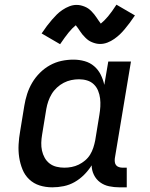

<svg xmlns="http://www.w3.org/2000/svg" viewBox="-20 -793 640 821"><path d="M204 8Q175 8 149.5 0Q124 -8 105 -26Q86 -44 76 -69Q66 -94 62 -120.5Q58 -147 59.5 -175Q61 -203 66 -231L84 -341Q88 -366 96 -391Q104 -416 117.5 -439Q131 -462 150.5 -481.5Q170 -501 193.5 -514Q217 -527 242.5 -532.5Q268 -538 294 -538Q319 -538 342 -531.5Q365 -525 382.5 -510Q400 -495 410.5 -474Q421 -453 426 -430L443 -530H540L471 -116Q470 -108 471 -100Q472 -92 476.5 -86.5Q481 -81 488.5 -78.5Q496 -76 504 -76H522V8H490Q468 8 446.5 3.5Q425 -1 408 -13.5Q391 -26 381.5 -45.5Q372 -65 372 -86Q358 -64 339.5 -45.5Q321 -27 299 -14.5Q277 -2 252.5 3Q228 8 204 8ZM255 -76Q271 -76 286.5 -79Q302 -82 316.5 -89Q331 -96 344 -107Q357 -118 365.5 -132Q374 -146 379 -161.5Q384 -177 387 -192L405 -302Q408 -320 409 -337.5Q410 -355 408 -372Q406 -389 399.5 -405Q393 -421 381 -432.5Q369 -444 352.5 -449Q336 -454 318 -454Q301 -454 284.5 -450.5Q268 -447 252.5 -439Q237 -431 223.5 -418.5Q210 -406 201 -391Q192 -376 186.5 -360Q181 -344 178 -327L160 -217Q157 -200 156.5 -182.5Q156 -165 159.5 -149Q163 -133 171 -118.5Q179 -104 192 -94Q205 -84 221.5 -80Q238 -76 255 -76ZM237 -604 158 -650Q170 -668 181 -682.5Q192 -697 202.5 -709Q213 -721 223 -731Q233 -741 247 -750.5Q261 -760 276.5 -766Q292 -772 307 -772Q317 -772 325.5 -770Q334 -768 342.5 -764.5Q351 -761 357.5 -756.5Q364 -752 371 -745Q378 -738 383 -731.5Q388 -725 392.5 -718.5Q397 -712 402 -704.5Q407 -697 411 -692Q426 -704 442 -723Q458 -742 478 -773L557 -727Q545 -709 534 -694.5Q523 -680 513 -668Q503 -656 492.5 -646Q482 -636 468.5 -626.5Q455 -617 439.5 -611Q424 -605 408 -605Q399 -605 390.5 -607Q382 -609 373.5 -612.5Q365 -616 358.5 -620.5Q352 -625 345 -632Q338 -639 332.5 -645.5Q327 -652 323 -658.5Q319 -665 313.5 -672.5Q308 -680 304 -685Q289 -673 273.5 -654Q258 -635 237 -604Z"/></svg>

Font: Iosevka Curly Slab MdEx
Style: Italic
Weight: 500
Width: 7
Italic angle: -9°
Monospace: yes
Designer: Belleve Invis
Foundry: Belleve Invis
Version: Version 11.0.0; ttfautohint (v1.8.3)